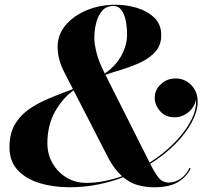

<svg xmlns="http://www.w3.org/2000/svg" viewBox="-20 -780 879 810"><path d="M784.2 -69.8Q770 -36.9 733.4 -13.4Q696.8 10 629.9 10Q594.2 10 561.8 1.1Q529.3 -7.8 500 -32.2Q448.5 -12.7 391.5 -1.3Q334.5 10 273.9 10Q204.8 10 147.1 -7.6Q89.4 -25.1 54.7 -62.4Q20 -99.6 20 -158.7Q20 -214.1 41.1 -252.2Q62.3 -290.3 99.2 -316.9Q136.2 -343.5 184.7 -363.9Q233.2 -384.3 287.8 -404.1L253.9 -470Q237.1 -501.2 230.1 -529.1Q223.1 -556.9 223.1 -583Q223.1 -633.1 256.2 -673.1Q289.3 -713.1 345.2 -736.6Q401.1 -760 469 -760Q512.5 -760 556.6 -747.1Q600.8 -734.1 630.5 -705.9Q660.2 -677.7 660.2 -631.3Q660.2 -589.8 636.1 -562.6Q612.1 -535.4 575 -517.7Q537.8 -500 497.6 -487.8Q457.3 -475.6 424.8 -464.4L610.8 -95L611.3 -94Q667.2 -129.4 710.9 -172.9Q754.6 -216.3 780.2 -261.1Q805.7 -305.9 806.9 -345.2L807.4 -361.8Q800.8 -327.4 774.7 -306.3Q748.5 -285.2 715.6 -285.2Q678 -285.2 655.4 -311.2Q632.8 -337.2 632.8 -367.2Q632.8 -400.9 658.8 -424.9Q684.8 -449 720 -449Q760 -449 787 -421Q814 -393.1 814 -351.1Q814 -311.3 789.4 -265Q764.9 -218.8 720 -173Q675 -127.2 613.8 -88.9Q628.4 -58.8 646.1 -34.3Q663.8 -9.8 692.4 -9.8Q716.6 -9.8 741 -25.5Q765.4 -41.3 779.5 -71.8ZM421.9 -470V-469.7Q470.2 -503.7 493.2 -547.4Q516.1 -591.1 516.1 -634Q516.1 -664.8 510.6 -692.4Q505.1 -720 492.6 -737.4Q480 -754.9 458.5 -754.9Q428.5 -754.9 410.9 -734.4Q393.3 -713.9 385.6 -682.7Q377.9 -651.6 377.9 -620.1Q377.9 -594 387.8 -555.8Q397.7 -517.6 421.9 -470ZM179.9 -174.8Q179.9 -129.6 201.4 -91.8Q222.9 -54 260 -31.2Q297.1 -8.5 344 -8.5Q381.8 -8.5 419.9 -16Q458 -23.4 494.9 -36.6Q465.3 -63 440.9 -106L290.5 -398.7Q245.1 -367.2 212.5 -309.8Q179.9 -252.4 179.9 -174.8Z"/></svg>

Font: Bodoni* 36
Style: Bold Italic
Weight: 700
Italic angle: -13°
Version: Version 2.000; ttfautohint (v1.8.1)